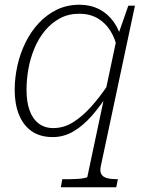

<svg xmlns="http://www.w3.org/2000/svg" viewBox="-20 -568 620 811"><path d="M237 223 243 189H270Q285 189 303 188Q321 187 335 184.5Q349 182 349 179L474 -411L478 -418L522 -544H550L406 133Q401 155 408 167.5Q415 180 432.5 184.5Q450 189 475 189H478L471 223ZM497 -388 477 -356Q468 -403 446.5 -437.5Q425 -472 392 -491Q359 -510 315 -510Q269 -510 233 -490.5Q197 -471 170 -438.5Q143 -406 125.5 -364Q108 -322 100 -277Q92 -232 92 -188Q92 -139 104.5 -103Q117 -67 142.5 -47Q168 -27 205 -27Q250 -27 289.5 -52Q329 -77 366.5 -119Q404 -161 439 -214L441 -178Q405 -121 367.5 -78.5Q330 -36 289.5 -12.5Q249 11 203 11Q149 11 113.5 -14Q78 -39 60 -84Q42 -129 42 -188Q42 -239 53.5 -290.5Q65 -342 87.5 -388Q110 -434 143.5 -470Q177 -506 220 -527Q263 -548 316 -548Q362 -548 399 -529Q436 -510 461 -474.5Q486 -439 497 -388Z"/></svg>

Font: Roboto Serif 20pt Thin
Style: Italic
Weight: 250
Italic angle: -10°
Version: Version 1.007